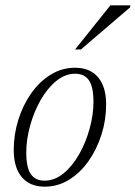

<svg xmlns="http://www.w3.org/2000/svg" viewBox="-20 -690 508 720"><path d="M261.5 -436Q317.5 -436 347.8 -400.2Q378 -364.5 378 -298.5Q378 -240 360.5 -185Q343 -130 312 -86Q281 -42 239 -16Q197 10 147.5 10Q92 10 61.8 -25.8Q31.5 -61.5 31.5 -127.5Q31.5 -186 48.8 -241Q66 -296 97 -340Q128 -384 170 -410Q212 -436 261.5 -436ZM147 -12.5Q185 -12.5 218.2 -39.8Q251.5 -67 276.8 -111.5Q302 -156 316.2 -207.8Q330.5 -259.5 330.5 -308.5Q330.5 -364 313.5 -388.8Q296.5 -413.5 262 -413.5Q224 -413.5 190.8 -386.2Q157.5 -359 132.2 -314.5Q107 -270 92.8 -218.2Q78.5 -166.5 78.5 -117.5Q78.5 -62 95.5 -37.2Q112.5 -12.5 147 -12.5ZM261.5 -504.5 394 -670H468.5L468 -662.5L283.5 -504.5Z"/></svg>

Font: Newsreader 16pt Light
Style: Italic
Weight: 300
Italic angle: -17°
Designer: Hugues Gentile
Foundry: Production Type
Version: Version 1.003; ttfautohint (v1.8.3)